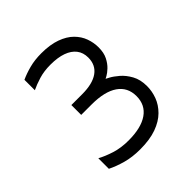

<svg xmlns="http://www.w3.org/2000/svg" viewBox="-185 -810 952 952"><g transform="rotate(-45 291.5 -334.0)"><path d="M259 8Q204 8 159.5 -4.5Q115 -17 81 -34V-108Q112 -91 154.5 -77.5Q197 -64 250 -64Q338 -64 385.5 -97Q433 -130 433 -192Q433 -254 385 -287Q337 -320 246 -320H173V-389H249Q322 -389 360.5 -416.5Q399 -444 399 -496Q399 -531 380.5 -555Q362 -579 327 -591.5Q292 -604 241 -604Q196 -604 160 -593Q124 -582 97 -569V-642Q127 -656 165 -666Q203 -676 249 -676Q310 -676 353 -660.5Q396 -645 422 -619Q448 -593 459.5 -561Q471 -529 471 -496Q471 -458 458 -432.5Q445 -407 428 -391Q411 -375 398 -368Q385 -361 385 -361Q385 -361 403 -351.5Q421 -342 445 -321.5Q469 -301 487 -268.5Q505 -236 505 -190Q505 -154 492 -119Q479 -84 450 -55Q421 -26 374 -9Q327 8 259 8Z"/></g></svg>

Font: Maven Pro VF Beta
Style: Regular
Weight: 400
Designer: Joe Prince
Foundry: Joe Prince
Version: Version 2.002